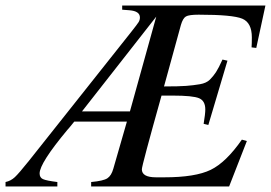

<svg xmlns="http://www.w3.org/2000/svg" viewBox="-47 -673 978 693"><path d="M911 -653 878 -500 861 -502Q862 -515 862 -538Q862 -591 827.5 -605.5Q793 -620 670 -620Q635 -620 624 -613.5Q613 -607 606 -583L545 -361Q599 -361 625 -363Q651 -365 674.5 -369Q698 -373 710.5 -385.5Q723 -398 732.5 -412.5Q742 -427 756 -458L774 -454L705 -222L688 -226Q694 -262 694 -278Q694 -309 671.5 -318.5Q649 -328 576 -328H536Q465 -75 465 -62Q465 -33 516 -33H546Q658 -33 713.5 -60Q769 -87 826 -169L844 -164L780 0H282V-16Q326 -20 340.5 -29.5Q355 -39 362 -64L411 -234H221Q201 -209 196 -204Q96 -84 96 -47Q96 -32 108 -26.5Q120 -21 160 -16V0H-27V-16Q-8 -20 6.5 -33.5Q21 -47 57 -92L426 -557Q449 -586 453.5 -593.5Q458 -601 458 -610Q458 -633 420 -636L394 -638V-653ZM517 -613 249 -271H422Z"/></svg>

Font: STIX
Style: Italic
Weight: 400
Italic angle: -16.33°
Designer: MicroPress Inc., with final additions and corrections provided by Coen Hoffman, Elsevier (retired)
Version: Version 1.1.1